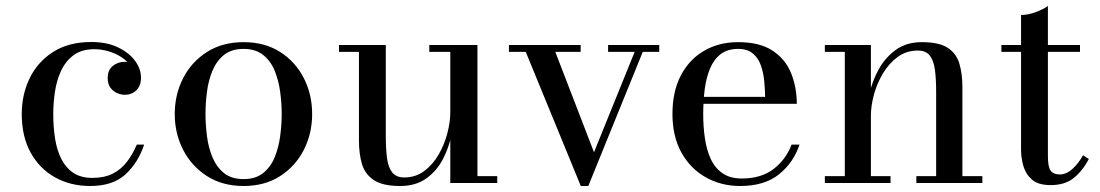

<svg xmlns="http://www.w3.org/2000/svg" viewBox="-20 -610 3666 640"><path d="M280.5 10Q215 10 163.5 -18.8Q112 -47.5 82.2 -101.2Q52.5 -155 52.5 -230Q52.5 -295 79 -349.5Q105.5 -404 157.2 -437Q209 -470 284.5 -470Q335.5 -470 372.5 -452.5Q409.5 -435 429.8 -407.8Q450 -380.5 450 -351Q450 -324 434.5 -309Q419 -294 396 -294Q383.5 -294 370.2 -299.8Q357 -305.5 348 -317.8Q339 -330 339 -350Q339 -376.5 356 -390.2Q373 -404 396 -404Q417.5 -404 433.2 -390.8Q449 -377.5 449 -351H426.5Q426.5 -372.5 415 -390Q403.5 -407.5 384 -420Q364.5 -432.5 341.2 -439.2Q318 -446 294.5 -446Q252 -446 225 -425.8Q198 -405.5 183.2 -373.2Q168.5 -341 163 -303.2Q157.5 -265.5 157.5 -230Q157.5 -187 163.5 -148.5Q169.5 -110 184.2 -80.5Q199 -51 224.2 -34Q249.5 -17 287.5 -17Q327.5 -17 355.8 -31.2Q384 -45.5 403.2 -70.8Q422.5 -96 436 -128H460.5Q441 -68.5 398.8 -29.2Q356.5 10 280.5 10Z M792 10Q721.5 10 670 -23Q618.5 -56 590.5 -110.5Q562.5 -165 562.5 -230Q562.5 -295 590.5 -349.5Q618.5 -404 670 -436.8Q721.5 -469.5 792 -469.5Q862.5 -469.5 913.8 -436.8Q965 -404 992.8 -349.5Q1020.5 -295 1020.5 -230Q1020.5 -165 992.8 -110.5Q965 -56 913.8 -23Q862.5 10 792 10ZM792 -13Q832 -13 857.2 -33.2Q882.5 -53.5 895.8 -86.2Q909 -119 914 -157Q919 -195 919 -230Q919 -265.5 914 -303.2Q909 -341 895.8 -373.8Q882.5 -406.5 857.2 -426.8Q832 -447 792 -447Q751.5 -447 726.5 -426.8Q701.5 -406.5 688 -373.8Q674.5 -341 669.8 -303.2Q665 -265.5 665 -230Q665 -195 669.8 -157Q674.5 -119 688 -86.2Q701.5 -53.5 726.5 -33.2Q751.5 -13 792 -13Z M1313.5 10Q1255.5 10 1226 -9.8Q1196.5 -29.5 1186.5 -63.5Q1176.5 -97.5 1176.5 -141V-437H1110V-460H1266V-156Q1266 -114 1270 -83.2Q1274 -52.5 1287.2 -35.5Q1300.5 -18.5 1327.5 -18.5Q1365.5 -18.5 1394.2 -40Q1423 -61.5 1442.2 -95Q1461.5 -128.5 1471.2 -166Q1481 -203.5 1481 -235.5L1494 -237.5Q1494 -204.5 1485.5 -162.2Q1477 -120 1457 -80.8Q1437 -41.5 1401.8 -15.8Q1366.5 10 1313.5 10ZM1481 0V-437H1411V-460H1571.5V-23H1637.5V0Z M2177.5 -460V-437H2122.5L1941 10H1916L1732.5 -437H1676.5V-460H1915.5V-437H1831L1960 -102.5L2095.5 -437H2007V-460Z M2447 10Q2384 10 2332.8 -18.8Q2281.5 -47.5 2251.5 -101.2Q2221.5 -155 2221.5 -230Q2221.5 -305 2249.5 -358.5Q2277.5 -412 2327 -440.8Q2376.5 -469.5 2440.5 -469.5Q2512.5 -469.5 2555.5 -441Q2598.5 -412.5 2617.2 -365.5Q2636 -318.5 2636 -264H2289V-287H2530.5Q2530 -311.5 2527.5 -339Q2525 -366.5 2516.5 -391.2Q2508 -416 2489.8 -431.5Q2471.5 -447 2440.5 -447Q2405 -447 2382.2 -429.5Q2359.5 -412 2346.8 -381.5Q2334 -351 2329 -312Q2324 -273 2324 -230Q2324 -187 2329.8 -148.2Q2335.5 -109.5 2349.5 -79.5Q2363.5 -49.5 2388.8 -32.2Q2414 -15 2452.5 -15Q2517.5 -15 2558.8 -46.8Q2600 -78.5 2618.5 -128H2645Q2625.5 -68.5 2577 -29.2Q2528.5 10 2447 10Z M2883 -460V-23H2948.5V0H2729.5V-23H2796V-437H2729.5V-460ZM3188 -319.5V-23H3254.5V0H3034.5V-23H3100.5V-304Q3100.5 -346 3096.5 -376.8Q3092.5 -407.5 3079.5 -424.5Q3066.5 -441.5 3039.5 -441.5Q3001 -441.5 2972 -420Q2943 -398.5 2923 -365Q2903 -331.5 2893 -294.2Q2883 -257 2883 -224.5L2868.5 -222.5Q2868.5 -255.5 2878 -297.5Q2887.5 -339.5 2909 -378.8Q2930.5 -418 2966 -443.8Q3001.5 -469.5 3053 -469.5Q3111 -469.5 3139.8 -450.2Q3168.5 -431 3178.2 -397Q3188 -363 3188 -319.5Z M3482 7Q3441 7 3420 -11.2Q3399 -29.5 3391.2 -56.8Q3383.5 -84 3383.5 -111.5V-560Q3406.5 -560 3432.2 -569.5Q3458 -579 3473 -590V-91Q3473 -53.5 3482.2 -41Q3491.5 -28.5 3513 -28.5Q3535.5 -28.5 3556.2 -48.2Q3577 -68 3590 -92.5L3609.5 -80Q3589 -41 3559.5 -17Q3530 7 3482 7ZM3318 -437V-460H3580V-437Z"/></svg>

Font: BodoniModa 10 Custom
Style: Regular
Weight: 400
Designer: Owen Earl
Foundry: indestructible type
Version: Version 2.005